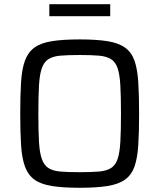

<svg xmlns="http://www.w3.org/2000/svg" viewBox="-20 -883 757 911"><path d="M358 8Q278 8 225.5 -0.5Q173 -9 143 -31Q113 -53 98.5 -92.5Q84 -132 80 -193.5Q76 -255 76 -344Q76 -433 80 -494.5Q84 -556 98.5 -595.5Q113 -635 143 -657Q173 -679 225.5 -687.5Q278 -696 358 -696Q438 -696 490.5 -687.5Q543 -679 573.5 -657Q604 -635 618 -595.5Q632 -556 636 -494.5Q640 -433 640 -344Q640 -255 636 -193.5Q632 -132 618 -92.5Q604 -53 573.5 -31Q543 -9 490.5 -0.5Q438 8 358 8ZM358 -66Q413 -66 449 -69Q485 -72 506.5 -85.5Q528 -99 538 -128.5Q548 -158 551 -210Q554 -262 554 -344Q554 -426 551 -478Q548 -530 538 -559.5Q528 -589 506.5 -602.5Q485 -616 449 -619Q413 -622 358 -622Q303 -622 267 -619Q231 -616 210 -602.5Q189 -589 178.5 -559.5Q168 -530 165 -478Q162 -426 162 -344Q162 -262 165 -210Q168 -158 178.5 -128.5Q189 -99 210 -85.5Q231 -72 267 -69Q303 -66 358 -66ZM214 -806V-863H503V-806Z"/></svg>

Font: Saira
Style: Regular
Weight: 400
Designer: Hector Gatti with collaboration of the Omnibus-Type team
Foundry: Omnibus-Type
Version: Version 1.100; ttfautohint (v1.8.3)